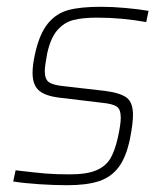

<svg xmlns="http://www.w3.org/2000/svg" viewBox="-20 -538 481 566"><path d="M19 -3 26 -36Q84 -29 114 -26.5Q144 -24 186 -24Q236 -24 264 -36Q292 -48 305.5 -71Q319 -94 328 -135Q336 -172 336 -191Q336 -216 324 -224Q312 -232 281 -235L156 -250Q113 -255 94.5 -271.5Q76 -288 76 -323Q76 -347 83 -378Q96 -438 121 -468.5Q146 -499 182 -508.5Q218 -518 277 -518Q311 -518 350 -514.5Q389 -511 418 -506L411 -473Q338 -486 266 -486Q224 -486 196.5 -479Q169 -472 149 -449Q129 -426 119 -380Q112 -342 112 -329Q112 -304 124.5 -295.5Q137 -287 168 -284L290 -270Q335 -264 353.5 -250Q372 -236 372 -199Q372 -173 363 -128Q352 -75 330 -45.5Q308 -16 272 -4Q236 8 178 8Q140 8 95 5Q50 2 19 -3Z"/></svg>

Font: Saira Semi Condensed Thin
Style: Italic
Weight: 100
Width: 4
Italic angle: -12°
Designer: Hector Gatti with collaboration of the Omnibus-Type team
Foundry: Omnibus-Type
Version: Version 1.001; ttfautohint (v1.8)